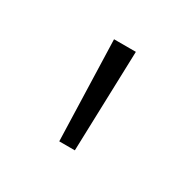

<svg xmlns="http://www.w3.org/2000/svg" viewBox="-62 -773 321 320"><g transform="rotate(30 98.0 -613.5)"><path d="M83 -517 77 -710H119L113 -517Z"/></g></svg>

Font: Livvic ExtraLight
Style: Regular
Weight: 275
Designer: Jacques Le Bailly, Baron von Fonthausen
Version: Version 1.001; ttfautohint (v1.8.2)